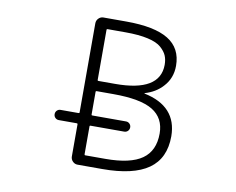

<svg xmlns="http://www.w3.org/2000/svg" viewBox="-79 -858 1158 941"><g transform="rotate(10 500.0 -388.0)"><path d="M387.7 -447.3Q387.7 -443.4 391.6 -443.4H475.6Q697.3 -443.4 698.2 -577.1Q698.2 -603.5 689.9 -623Q681.6 -642.6 660.2 -661.6Q638.7 -680.7 593.8 -690.9Q548.8 -701.2 481.4 -701.2H391.6Q387.7 -701.2 387.7 -697.3ZM387.7 -275.4Q387.7 -271.5 391.6 -271.5H559.6Q570.3 -271.5 577.6 -264.2Q585 -256.8 585 -246.1Q585 -235.4 577.6 -228Q570.3 -220.7 559.6 -220.7H391.6Q387.7 -220.7 387.7 -216.8V-78.1Q387.7 -73.2 391.6 -73.2H492.2Q616.2 -73.2 674.3 -114.3Q732.4 -155.3 732.4 -241.2Q732.4 -318.4 671.9 -355.5Q611.3 -392.6 475.6 -392.6H391.6Q387.7 -392.6 387.7 -388.7ZM625 -423.8Q625 -423.8 625 -422.9Q625 -421.9 625 -421.9Q790 -387.7 791 -238.3Q791 -127.9 715.3 -74.7Q639.6 -21.5 486.3 -21.5H362.3Q348.6 -21.5 338.4 -31.7Q328.1 -42 328.1 -56.6V-216.8Q328.1 -220.7 323.2 -220.7H234.4Q223.6 -220.7 216.3 -228Q209 -235.4 209 -246.1Q209 -256.8 216.3 -264.2Q223.6 -271.5 234.4 -271.5H323.2Q328.1 -271.5 328.1 -275.4V-718.8Q328.1 -733.4 338.4 -743.7Q348.6 -753.9 362.3 -753.9H475.6Q617.2 -753.9 685.5 -711.9Q753.9 -669.9 753.9 -582Q753.9 -520.5 713.9 -477.5Q679.7 -439.5 625 -423.8Z"/></g></svg>

Font: Rounded-L Mgen+ 1m light
Style: Regular
Weight: 200
Designer: [Source Han Sans]
Ryoko NISHIZUKA  (kana & ideographs); Paul D. Hunt (Latin, Greek & Cyrillic); Wenlong ZHANG  (bopomofo
Version: Version 1.059.20150602